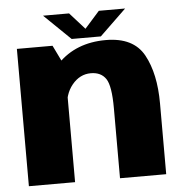

<svg xmlns="http://www.w3.org/2000/svg" viewBox="-52 -776 790 826"><g transform="rotate(-5 343.0 -363.0)"><path d="M39.5 0H239V-499.5L193.5 -593H39.5ZM433 0H632.5V-305.5Q632.5 -434.5 587.8 -516Q543 -597.5 423.5 -597.5Q294.5 -597.5 215 -515.8Q135.5 -434 135.5 -353L232.5 -312Q232.5 -379.5 266 -420.2Q299.5 -461 347 -461Q391 -461 412 -430Q433 -399 433 -302ZM278 -615H404L518.5 -725.5H405L341 -653.5L276.5 -725.5H164Z"/></g></svg>

Font: Anybody UltraCondensed Thin ExtraBold
Style: Regular
Weight: 800
Version: Version 1.111